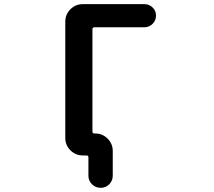

<svg xmlns="http://www.w3.org/2000/svg" viewBox="-20 -774 1040 932"><path d="M409.2 79.1V-9.8Q409.2 -19.5 399.4 -19.5H381.8Q346.7 -19.5 321.8 -44.4Q296.9 -69.3 296.9 -104.5V-668.9Q296.9 -704.1 321.8 -729Q346.7 -753.9 381.8 -753.9H680.7Q704.1 -753.9 720.7 -737.8Q737.3 -721.7 737.3 -698.2Q737.3 -674.8 720.7 -658.2Q704.1 -641.6 680.7 -641.6H438.5Q428.7 -641.6 428.7 -631.8V-135.7Q428.7 -126 438.5 -126H442.4Q477.5 -126 502.4 -101.1Q527.3 -76.2 527.3 -41V79.1Q527.3 103.5 510.3 120.6Q493.2 137.7 468.8 137.7Q444.3 137.7 426.8 120.6Q409.2 103.5 409.2 79.1Z"/></svg>

Font: Rounded-X Mgen+ 2m medium
Style: Regular
Weight: 500
Designer: [Source Han Sans]
Ryoko NISHIZUKA  (kana & ideographs); Paul D. Hunt (Latin, Greek & Cyrillic); Wenlong ZHANG  (bopomofo
Version: Version 1.059.20150602